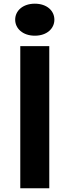

<svg xmlns="http://www.w3.org/2000/svg" viewBox="-20 -1011 373 1031"><path d="M88.9 0H244.6V-763.2H88.9ZM167 -819.3C231.9 -819.3 272 -857.9 272 -905.3C272 -953.1 231.9 -991.2 167 -991.2C102.5 -991.2 61.5 -953.1 61.5 -905.3C61.5 -857.9 102.5 -819.3 167 -819.3Z"/></svg>

Font: Krona One
Style: Regular
Weight: 400
Designer: Yvonne Schüttler
Foundry: Yvonne Schüttler
Version: Version 1.002